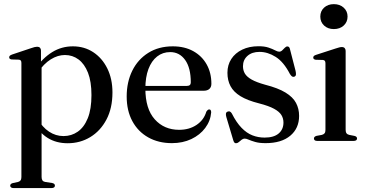

<svg xmlns="http://www.w3.org/2000/svg" viewBox="-20 -698 1812 951"><path d="M183 -447.5V-382.5L186 -376V178.5Q186 189.5 190.2 195.5Q194.5 201.5 203 203L238.5 208.5Q245.5 210 248.8 213.2Q252 216.5 252 221.5Q252 227 247.8 230.2Q243.5 233.5 235 233.5H47Q39 233.5 34.8 230.2Q30.5 227 30.5 221.5Q30.5 217 34 213.5Q37.5 210 44.5 208.5L68.5 203.5Q77 201.5 81.5 195.8Q86 190 86 179V-386Q86 -394.5 83 -398.2Q80 -402 73 -402.5L37.5 -403.5Q31 -404.5 28.2 -407.2Q25.5 -410 25.5 -414Q25.5 -419 28.8 -422Q32 -425 40 -428L132.5 -459Q144 -463 151.2 -464.8Q158.5 -466.5 164 -466.5Q173.5 -466.5 178.2 -461.2Q183 -456 183 -447.5ZM167 -338.5 154.5 -357.5Q192 -411 238.5 -439.8Q285 -468.5 341 -468.5Q397.5 -468.5 441.8 -439.5Q486 -410.5 511.5 -359Q537 -307.5 537 -240Q537 -162 507.2 -105.8Q477.5 -49.5 427.2 -19Q377 11.5 315 11.5Q258.5 11.5 216.2 -14.8Q174 -41 147.5 -91.5L166.5 -109.5Q189.5 -68 222.8 -46Q256 -24 294.5 -24Q334 -24 365.2 -45.8Q396.5 -67.5 414.8 -112.5Q433 -157.5 433 -227Q433 -294 415.8 -337.8Q398.5 -381.5 369 -403.5Q339.5 -425.5 301.5 -425.5Q266 -425.5 231.5 -404Q197 -382.5 167 -338.5Z M1027 -283Q1027 -266.5 1017 -257.5Q1007 -248.5 988 -248.5H672V-272.5H906Q925 -272.5 925 -290Q925 -362 897 -401Q869 -440 823 -440Q786 -440 758.2 -418.2Q730.5 -396.5 715.2 -356Q700 -315.5 700 -259.5Q700 -159 746.5 -107Q793 -55 867.5 -55Q917.5 -55 953.8 -79.5Q990 -104 1002 -145Q1006.5 -151.5 1009.8 -153.8Q1013 -156 1016.5 -156Q1021.5 -156 1023.8 -151.8Q1026 -147.5 1026 -141Q1022.5 -99 996.5 -64.2Q970.5 -29.5 927.8 -9.2Q885 11 831.5 11Q765 11 714.2 -17.5Q663.5 -46 635.5 -98Q607.5 -150 607.5 -220Q607.5 -291.5 635.2 -347.8Q663 -404 714.5 -436.2Q766 -468.5 836 -468.5Q894 -468.5 937 -444.8Q980 -421 1003.5 -379.2Q1027 -337.5 1027 -283Z M1265.5 -441Q1228 -441 1205.8 -421.2Q1183.5 -401.5 1183.5 -370Q1183.5 -349.5 1193 -333.5Q1202.5 -317.5 1226.2 -304Q1250 -290.5 1293 -278.5Q1357.5 -262 1394.2 -239.5Q1431 -217 1446.2 -188.2Q1461.5 -159.5 1461.5 -124Q1461.5 -62.5 1417.8 -25.8Q1374 11 1295.5 11Q1264.5 11 1244.5 5.2Q1224.5 -0.5 1212.2 -6Q1200 -11.5 1192 -11.5Q1184 -11.5 1176.8 -5.8Q1169.5 0 1162.8 5.8Q1156 11.5 1149 11.5Q1144 11.5 1141 8.2Q1138 5 1135.5 -3L1101 -118.5Q1098 -129 1099.2 -135.8Q1100.5 -142.5 1107 -145Q1114 -148 1119.2 -145.2Q1124.5 -142.5 1128.5 -135.5Q1151 -91 1176.5 -64.8Q1202 -38.5 1230.5 -27.5Q1259 -16.5 1290.5 -16.5Q1336.5 -16.5 1360.2 -36.8Q1384 -57 1384 -91Q1384 -111.5 1373.8 -128.2Q1363.5 -145 1337.5 -159.2Q1311.5 -173.5 1263 -186Q1205.5 -200.5 1171.2 -221.5Q1137 -242.5 1121.8 -271.2Q1106.5 -300 1106.5 -337.5Q1106.5 -376.5 1125.8 -406Q1145 -435.5 1179.8 -452.2Q1214.5 -469 1260.5 -469Q1290.5 -469 1310.2 -462.2Q1330 -455.5 1342.5 -448.8Q1355 -442 1362.5 -442Q1371 -442 1377.8 -448.5Q1384.5 -455 1390.8 -461.5Q1397 -468 1403.5 -468Q1408 -468 1411.5 -464.8Q1415 -461.5 1416.5 -453.5L1444 -347Q1446.5 -335.5 1445.8 -328.2Q1445 -321 1437.5 -318Q1431 -316 1426.2 -319.5Q1421.5 -323 1416 -331.5Q1385 -391.5 1345.5 -416.2Q1306 -441 1265.5 -441Z M1692 -446V-55Q1692 -44 1696.2 -38Q1700.5 -32 1709.5 -30L1735 -25Q1742 -23.5 1745.2 -20.2Q1748.5 -17 1748.5 -12Q1748.5 -6.5 1744.2 -3.2Q1740 0 1731.5 0H1551Q1543 0 1539 -3.2Q1535 -6.5 1535 -12Q1535 -16.5 1538 -19.8Q1541 -23 1547.5 -25L1574.5 -30Q1583.5 -32.5 1587.8 -38Q1592 -43.5 1592 -54.5V-384.5Q1592 -392.5 1589 -396.5Q1586 -400.5 1579 -401L1543.5 -402Q1537.5 -403 1534.5 -405.8Q1531.5 -408.5 1531.5 -412.5Q1531.5 -417.5 1534.8 -420.8Q1538 -424 1546 -426.5L1641.5 -457.5Q1653.5 -461.5 1660.5 -463.2Q1667.5 -465 1672.5 -465Q1682.5 -465 1687.2 -459.8Q1692 -454.5 1692 -446ZM1633.5 -554Q1604 -554 1585.2 -571.5Q1566.5 -589 1566.5 -616Q1566.5 -643 1585.2 -660.2Q1604 -677.5 1633.5 -677.5Q1663.5 -677.5 1682.5 -660Q1701.5 -642.5 1701.5 -616Q1701.5 -589 1682.5 -571.5Q1663.5 -554 1633.5 -554Z"/></svg>

Font: Fraunces 60pt
Style: Regular
Weight: 400
Version: Version 1.000;[b76b70a41]